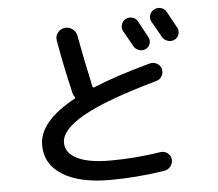

<svg xmlns="http://www.w3.org/2000/svg" viewBox="-57 -888 1114 981"><g transform="rotate(-5 500.0 -397.0)"><path d="M467.8 30.3Q311.5 30.3 224.6 -24.4Q137.7 -79.1 137.7 -176.8Q137.7 -297.9 322.3 -398.4Q331.1 -402.3 325.2 -408.2Q318.4 -416 315.4 -428.7Q279.3 -583 258.8 -703.1Q254.9 -725.6 268.6 -743.2Q282.2 -760.7 304.2 -763.7Q326.2 -766.6 344.2 -753.4Q362.3 -740.2 366.2 -717.8Q387.7 -599.6 419.9 -453.1Q421.9 -445.3 428.7 -448.2Q545.9 -497.1 721.7 -544.9Q740.2 -549.8 758.3 -540.5Q776.4 -531.2 781.2 -510.7Q786.1 -492.2 776.4 -475.1Q766.6 -458 748 -453.1Q484.4 -378.9 367.2 -312.5Q250 -246.1 250 -179.7Q250 -127 308.6 -97.7Q367.2 -68.4 477.5 -68.4Q605.5 -68.4 736.3 -88.9Q755.9 -91.8 772 -80.6Q788.1 -69.3 791 -49.3Q793.9 -29.3 781.2 -12.2Q768.6 4.9 749 7.8Q604.5 30.3 467.8 30.3ZM619.1 -782.2Q635.7 -791 654.3 -785.6Q672.9 -780.3 681.6 -762.7Q696.3 -735.4 726.6 -679.7Q735.4 -663.1 730 -645.5Q724.6 -627.9 708 -620.1Q692.4 -612.3 673.8 -618.2Q655.3 -624 646.5 -639.6Q638.7 -653.3 623.5 -680.7Q608.4 -708 600.6 -721.7Q591.8 -737.3 597.7 -755.9Q603.5 -774.4 619.1 -782.2ZM832 -798.8Q847.7 -770.5 877.9 -714.8Q886.7 -699.2 880.9 -680.7Q875 -662.1 857.9 -654.3Q840.8 -646.5 822.3 -652.8Q803.7 -659.2 794.9 -675.8Q788.1 -689.5 772 -716.8Q755.9 -744.1 749 -756.8Q740.2 -773.4 745.6 -791Q751 -808.6 768.1 -817.9Q785.2 -827.1 803.7 -821.8Q822.3 -816.4 832 -798.8Z"/></g></svg>

Font: Rounded Mgen+ 2m medium
Style: Regular
Weight: 500
Designer: [Source Han Sans]
Ryoko NISHIZUKA  (kana & ideographs); Paul D. Hunt (Latin, Greek & Cyrillic); Wenlong ZHANG  (bopomofo
Version: Version 1.059.20150602